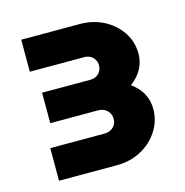

<svg xmlns="http://www.w3.org/2000/svg" viewBox="-76 -771 576 597"><g transform="rotate(-15 212.0 -472.0)"><path d="M43 -245V-350H217Q235 -350 246 -360.5Q257 -371 257 -387Q257 -403 246 -414Q235 -425 217 -425H63V-523H218Q235 -523 245.5 -533.5Q256 -544 256 -560Q256 -575 245.5 -585.5Q235 -596 218 -596H43V-699H231Q274 -699 308.5 -681Q343 -663 363.5 -632Q384 -601 384 -563Q384 -538 372.5 -515.5Q361 -493 336 -474Q361 -456 372.5 -433.5Q384 -411 384 -385Q384 -347 363.5 -315Q343 -283 308 -264Q273 -245 229 -245Z"/></g></svg>

Font: MuseoModerno Thin ExtraBold
Style: Regular
Weight: 800
Version: Version 1.002